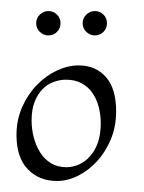

<svg xmlns="http://www.w3.org/2000/svg" viewBox="-20 -333 260 347"><path d="M100.1 -30.8Q111.8 -30.8 123 -35.9Q134.3 -41 143.1 -51Q151.9 -61 157 -75.7Q162.1 -90.3 162.1 -109.9Q162.1 -126 158.2 -140.4Q154.3 -154.8 146.7 -165.5Q139.2 -176.3 127.2 -182.6Q115.2 -189 99.1 -189Q87.9 -189 76.7 -184.8Q65.4 -180.7 56.6 -171.6Q47.9 -162.6 42.5 -148.7Q37.1 -134.8 37.1 -115.2Q37.1 -99.6 41 -84.7Q44.9 -69.8 52.5 -57.6Q60.1 -45.4 72 -38.1Q84 -30.8 100.1 -30.8ZM83 -5.9Q50.8 -5.9 30.3 -27.1Q9.8 -48.3 9.8 -88.9Q9.8 -116.2 20 -139.4Q30.3 -162.6 46.6 -179.4Q63 -196.3 83 -205.6Q103 -214.8 122.1 -214.8Q152.8 -214.8 171.4 -193.8Q189.9 -172.9 189.9 -131.8Q189.9 -104.5 180.4 -81.5Q170.9 -58.6 155.5 -41.7Q140.1 -24.9 121.1 -15.4Q102.1 -5.9 83 -5.9ZM45.4 -291Q45.4 -300.3 52 -306.6Q58.6 -313 67.4 -313Q76.7 -313 83 -306.6Q89.4 -300.3 89.4 -291Q89.4 -281.7 83 -275.4Q76.7 -269 67.4 -269Q58.6 -269 52 -275.4Q45.4 -281.7 45.4 -291ZM129.4 -291Q129.4 -300.3 136 -306.6Q142.6 -313 151.4 -313Q160.6 -313 167 -306.6Q173.3 -300.3 173.3 -291Q173.3 -281.7 167 -275.4Q160.6 -269 151.4 -269Q142.6 -269 136 -275.4Q129.4 -281.7 129.4 -291Z"/></svg>

Font: Stalemate
Style: Regular
Weight: 400
Designer: Astigmatic (AOETI)
Foundry: Astigmatic (AOETI)
Version: Version 001.000